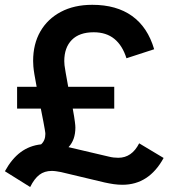

<svg xmlns="http://www.w3.org/2000/svg" viewBox="-30 -730 698 786"><path d="M471.3 26.4Q454 26.4 435.9 23.9Q417.9 21.3 397.9 16.9L219.6 -25.6Q209.6 -27.6 200 -28.9Q190.3 -30.3 182 -30.3Q152 -30.3 131.3 -14.5Q110.5 1.3 93.5 35.6L-9.9 -29Q18 -79.8 54.3 -106.8Q90.7 -133.9 138.3 -139.1Q155.7 -154.8 155.7 -182Q155.7 -184.3 155.2 -188Q154.7 -191.7 153.1 -201.6Q151.4 -211.4 147.7 -231.4Q144 -251.4 137.1 -285.5H40V-374.7H120Q114.1 -406.1 110.8 -425.8Q107.6 -445.4 106.6 -458Q105.6 -470.7 105.6 -480.4Q105.6 -549.7 135.1 -601.1Q164.7 -652.6 219.1 -681.4Q273.6 -710.3 347.7 -710.3Q446.8 -710.3 510.7 -664.5Q574.6 -618.7 601.1 -528.4L487.7 -491.5Q471.3 -543.8 438.1 -570.9Q405 -597.9 353.5 -597.9Q294.9 -597.9 264 -566.6Q233.1 -535.2 233.1 -479.8Q233.1 -472.5 234.1 -462.8Q235.1 -453.1 238.8 -432.8Q242.6 -412.6 249.2 -374.7H437.7V-285.5H267.8Q271.5 -265.6 273.5 -252.5Q275.5 -239.5 276.6 -231Q277.6 -222.6 278.1 -217.6Q278.6 -212.5 278.6 -207.8Q278.6 -157.3 250.5 -127.6L414.4 -89.1Q425.4 -86.3 435.2 -85.2Q445 -84.1 454.3 -84.1Q509.8 -84.1 539.7 -143.3L639.8 -83.3Q579.9 26.4 471.3 26.4Z"/></svg>

Font: Red Hat Display
Style: Regular
Weight: 300
Designer: Pentagram, MCKL
Foundry: Pentagram, MCKL
Version: Version 1.023